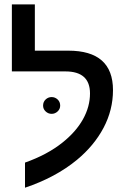

<svg xmlns="http://www.w3.org/2000/svg" viewBox="-20 -833 584 877"><path d="M94.2 -90.3Q196.3 -126.5 265.1 -181.6Q326.7 -230.5 358.9 -288.1Q391.1 -345.7 391.1 -406.2Q391.1 -506.8 278.8 -506.8H34.2V-813H139.2V-601.6H292Q496.1 -601.6 496.1 -421.4Q496.1 -330.6 452.9 -249Q409.7 -167.5 331.1 -102.5Q233.9 -22.5 94.2 24.4ZM176.8 -350.6Q176.8 -367.7 188.5 -378.7Q200.2 -389.6 215.8 -389.6Q231.4 -389.6 243.2 -378.7Q254.9 -367.7 254.9 -350.6Q254.9 -335 243.2 -324Q231.4 -313 215.8 -313Q200.2 -313 188.5 -324Q176.8 -335 176.8 -350.6Z"/></svg>

Font: Arimo Medium
Style: Regular
Weight: 500
Designer: Steve Matteson
Foundry: Monotype Imaging Inc.
Version: Version 1.33